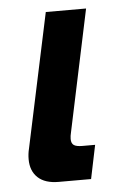

<svg xmlns="http://www.w3.org/2000/svg" viewBox="-44 -569 398 603"><g transform="rotate(-5 154.5 -267.5)"><path d="M29 -79Q29 -96 33 -112L123 -535H250L169 -152Q166 -140 166 -131Q166 -117 174 -111.5Q182 -106 201 -106H241L219 0H117Q74 0 51.5 -21Q29 -42 29 -79Z"/></g></svg>

Font: Prompt Medium
Style: Italic
Weight: 500
Italic angle: -12°
Designer: Katatrad Team
Foundry: CadsonDemak
Version: Version 1.001